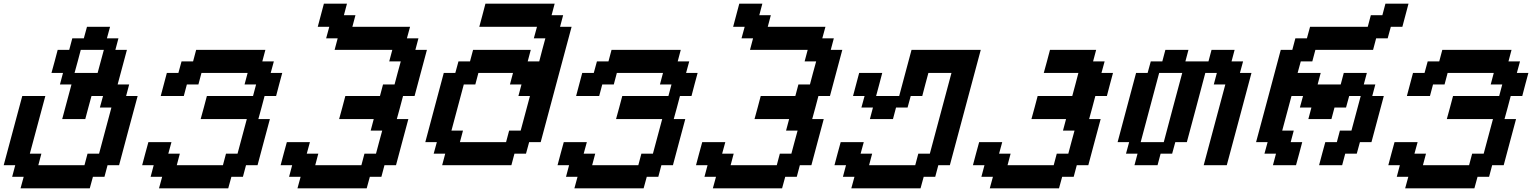

<svg xmlns="http://www.w3.org/2000/svg" viewBox="-20 -895 8299 1040"><path d="M91.3 125H466.3L483.4 62.5H545.9L562.5 0H625Q641.6 -62.5 675 -187.5Q708.5 -312.5 725.6 -375H663.1L679.7 -437.5H617.2L667.5 -625H605L621.6 -687.5H559.1L576.2 -750H451.2L434.1 -687.5H371.6L355 -625H292.5Q287.1 -604 275.9 -562.3Q264.6 -520.5 258.8 -500H321.3L304.7 -437.5H367.2L316.9 -250H441.9Q447.3 -270.5 458.5 -312.3Q469.7 -354 475.6 -375H538.1L521 -312.5H583.5Q572.3 -271 550 -187.5Q527.8 -104 516.6 -62.5H454.1L437.5 0H187.5L204.1 -62.5H141.6L225.6 -375H100.6Q84 -312.5 50.3 -187.5Q16.6 -62.5 0 0H62.5L45.9 62.5H108.4ZM508.8 -500H383.8Q389.6 -520.5 400.9 -562.3Q412.1 -604 417.5 -625H542.5Q537.1 -604 525.6 -562.3Q514.2 -520.5 508.8 -500Z M841.3 125H1216.3L1233.4 62.5H1295.9L1312.5 0H1375Q1386.2 -42 1408.4 -125.2Q1430.7 -208.5 1441.9 -250H1379.4Q1385.3 -270.5 1396.5 -312.3Q1407.7 -354 1413.1 -375H1475.6Q1481 -395.5 1491.9 -437.3Q1502.9 -479 1508.8 -500H1446.3L1463.4 -562.5H1400.9L1417.5 -625H1042.5L1025.9 -562.5H963.4L946.3 -500H883.8Q878.4 -479 867.2 -437.5Q856 -396 850.6 -375H975.6L992.2 -437.5H1054.7L1071.3 -500H1321.3L1304.7 -437.5H1367.2L1350.6 -375H1100.6Q1095.2 -354 1084 -312.3Q1072.8 -270.5 1066.9 -250H1316.9L1266.6 -62.5H1204.1L1187.5 0H937.5L954.1 -62.5H891.6L908.7 -125H783.7Q777.8 -104 766.6 -62.5Q755.4 -21 750 0H812.5L795.9 62.5H858.4Z M1591.3 125H1966.3L1983.4 62.5H2045.9L2062.5 0H2125Q2136.2 -42 2158.4 -125.2Q2180.7 -208.5 2191.9 -250H2129.4Q2135.3 -270.5 2146.5 -312.3Q2157.7 -354 2163.1 -375H2225.6Q2236.8 -416.5 2259 -500Q2281.2 -583.5 2292.5 -625H2230L2246.6 -687.5H2184.1L2201.2 -750H1888.7L1905.3 -812.5H1842.8L1859.4 -875H1734.4Q1729 -854 1717.8 -812.5Q1706.5 -771 1701.2 -750H1763.7L1746.6 -687.5H1809.1L1792.5 -625H2105L2088.4 -562.5H2150.9Q2145 -542 2133.8 -500.2Q2122.6 -458.5 2117.2 -437.5H2054.7L2038.1 -375H1850.6Q1845.2 -354 1834 -312.3Q1822.8 -270.5 1816.9 -250H2004.4L1987.8 -187.5H2050.3Q2044.4 -166.5 2033.2 -124.8Q2022 -83 2016.6 -62.5H1954.1L1937.5 0H1687.5L1704.1 -62.5H1641.6L1658.7 -125H1533.7Q1527.8 -104 1516.6 -62.5Q1505.4 -21 1500 0H1562.5L1545.9 62.5H1608.4Z M2375 0H2750L2766.6 -62.5H2829.1L2846.2 -125H2908.7Q2936.5 -229.5 2992.4 -437.7Q3048.3 -646 3076.2 -750H3013.7L3030.3 -812.5H2967.8L2984.4 -875H2609.4Q2604 -854 2593 -812.5Q2582 -771 2576.2 -750H2888.7L2871.6 -687.5H2934.1Q2928.2 -667 2917.2 -625.2Q2906.2 -583.5 2900.9 -562.5H2838.4L2855 -625H2542.5L2525.9 -562.5H2463.4L2446.3 -500H2383.8Q2367.2 -437.5 2333.7 -312.5Q2300.3 -187.5 2283.7 -125H2346.2L2329.1 -62.5H2391.6ZM2721.2 -125H2471.2L2487.8 -187.5H2425.3Q2436.5 -229 2458.7 -312.3Q2481 -395.5 2492.2 -437.5H2554.7L2571.3 -500H2758.8L2742.2 -437.5H2804.7L2788.1 -375H2850.6L2800.3 -187.5H2737.8Z M3091.3 125H3466.3L3483.4 62.5H3545.9L3562.5 0H3625Q3636.2 -42 3658.4 -125.2Q3680.7 -208.5 3691.9 -250H3629.4Q3635.3 -270.5 3646.5 -312.3Q3657.7 -354 3663.1 -375H3725.6Q3731 -395.5 3741.9 -437.3Q3752.9 -479 3758.8 -500H3696.3L3713.4 -562.5H3650.9L3667.5 -625H3292.5L3275.9 -562.5H3213.4L3196.3 -500H3133.8Q3128.4 -479 3117.2 -437.5Q3106 -396 3100.6 -375H3225.6L3242.2 -437.5H3304.7L3321.3 -500H3571.3L3554.7 -437.5H3617.2L3600.6 -375H3350.6Q3345.2 -354 3334 -312.3Q3322.8 -270.5 3316.9 -250H3566.9L3516.6 -62.5H3454.1L3437.5 0H3187.5L3204.1 -62.5H3141.6L3158.7 -125H3033.7Q3027.8 -104 3016.6 -62.5Q3005.4 -21 3000 0H3062.5L3045.9 62.5H3108.4Z M3841.3 125H4216.3L4233.4 62.5H4295.9L4312.5 0H4375Q4386.2 -42 4408.4 -125.2Q4430.7 -208.5 4441.9 -250H4379.4Q4385.3 -270.5 4396.5 -312.3Q4407.7 -354 4413.1 -375H4475.6Q4486.8 -416.5 4509 -500Q4531.2 -583.5 4542.5 -625H4480L4496.6 -687.5H4434.1L4451.2 -750H4138.7L4155.3 -812.5H4092.8L4109.4 -875H3984.4Q3979 -854 3967.8 -812.5Q3956.5 -771 3951.2 -750H4013.7L3996.6 -687.5H4059.1L4042.5 -625H4355L4338.4 -562.5H4400.9Q4395 -542 4383.8 -500.2Q4372.6 -458.5 4367.2 -437.5H4304.7L4288.1 -375H4100.6Q4095.2 -354 4084 -312.3Q4072.8 -270.5 4066.9 -250H4254.4L4237.8 -187.5H4300.3Q4294.4 -166.5 4283.2 -124.8Q4272 -83 4266.6 -62.5H4204.1L4187.5 0H3937.5L3954.1 -62.5H3891.6L3908.7 -125H3783.7Q3777.8 -104 3766.6 -62.5Q3755.4 -21 3750 0H3812.5L3795.9 62.5H3858.4Z M4591.3 125H4966.3L4983.4 62.5H5045.9L5062.5 0H5125Q5152.8 -104 5208.7 -312.3Q5264.6 -520.5 5292.5 -625H4917.5Q4906.2 -583.5 4884 -500Q4861.8 -416.5 4850.6 -375H4725.6Q4731.4 -396 4742.4 -437.5Q4753.4 -479 4758.8 -500H4633.8Q4628.4 -479 4617.2 -437.5Q4606 -396 4600.6 -375H4663.1L4646 -312.5H4708.5L4691.9 -250H4816.9L4833.5 -312.5H4896L4913.1 -375H4975.6Q4981 -395.5 4991.9 -437.3Q5002.9 -479 5008.8 -500H5133.8L5016.6 -62.5H4954.1L4937.5 0H4687.5L4704.1 -62.5H4641.6L4658.7 -125H4533.7Q4527.8 -104 4516.6 -62.5Q4505.4 -21 4500 0H4562.5L4545.9 62.5H4608.4Z M5341.3 125H5716.3L5733.4 62.5H5795.9L5812.5 0H5875Q5886.2 -42 5908.4 -125.2Q5930.7 -208.5 5941.9 -250H5879.4Q5885.3 -270.5 5896.5 -312.3Q5907.7 -354 5913.1 -375H5975.6Q5981 -395.5 5991.9 -437.3Q6002.9 -479 6008.8 -500H5946.3L5963.4 -562.5H5900.9L5917.5 -625H5667.5Q5662.1 -604 5650.9 -562.3Q5639.6 -520.5 5633.8 -500H5821.3Q5815.9 -479 5804.9 -437.3Q5793.9 -395.5 5788.1 -375H5600.6Q5595.2 -354 5584 -312.3Q5572.8 -270.5 5566.9 -250H5754.4L5737.8 -187.5H5800.3Q5794.4 -166.5 5783.2 -124.8Q5772 -83 5766.6 -62.5H5704.1L5687.5 0H5437.5L5454.1 -62.5H5391.6L5408.7 -125H5283.7Q5277.8 -104 5266.6 -62.5Q5255.4 -21 5250 0H5312.5L5295.9 62.5H5358.4Z M6500 0H6625Q6647.5 -83 6692.1 -250Q6736.8 -417 6758.8 -500H6696.3L6713.4 -562.5H6650.9L6667.5 -625H6542.5L6525.9 -562.5H6400.9L6417.5 -625H6292.5L6275.9 -562.5H6213.4L6196.3 -500H6133.8Q6117.2 -437.5 6083.7 -312.5Q6050.3 -187.5 6033.7 -125H6096.2L6079.1 -62.5H6141.6L6125 0H6250L6266.6 -62.5H6329.1L6346.2 -125H6408.7Q6425.8 -187.5 6459 -312.5Q6492.2 -437.5 6508.8 -500H6571.3L6554.7 -437.5H6617.2ZM6283.7 -125H6158.7Q6175.3 -187.5 6208.7 -312.5Q6242.2 -437.5 6258.8 -500H6383.8Q6366.7 -437.5 6333.5 -312.5Q6300.3 -187.5 6283.7 -125Z M7125 0H7250L7266.6 -62.5H7329.1L7346.2 -125H7408.7Q7419.9 -166.5 7442.1 -249.8Q7464.4 -333 7475.6 -375H7413.1L7429.7 -437.5H7367.2L7383.8 -500H7258.8L7242.2 -437.5H7117.2L7133.8 -500H7008.8L7025.9 -562.5H7088.4L7105 -625H7417.5L7434.1 -687.5H7496.6L7513.7 -750H7576.2Q7581.5 -770.5 7592.8 -812.5Q7604 -854.5 7609.4 -875H7484.4L7467.8 -812.5H7405.3L7388.7 -750H7076.2L7059.1 -687.5H6996.6L6980 -625H6917.5Q6895.5 -542 6850.8 -375Q6806.2 -208 6783.7 -125H6846.2L6829.1 -62.5H6891.6L6875 0H7000Q7005.9 -21 7017.1 -62.5Q7028.3 -104 7033.7 -125H6971.2L6987.8 -187.5H6925.3L6975.6 -375H7038.1L7021 -312.5H7083.5L7066.9 -250H7191.9L7208.5 -312.5H7271L7288.1 -375H7350.6L7300.3 -187.5H7237.8L7221.2 -125H7158.7Q7152.8 -104 7141.6 -62.5Q7130.4 -21 7125 0Z M7591.3 125H7966.3L7983.4 62.5H8045.9L8062.5 0H8125Q8136.2 -42 8158.4 -125.2Q8180.7 -208.5 8191.9 -250H8129.4Q8135.3 -270.5 8146.5 -312.3Q8157.7 -354 8163.1 -375H8225.6Q8231 -395.5 8241.9 -437.3Q8252.9 -479 8258.8 -500H8196.3L8213.4 -562.5H8150.9L8167.5 -625H7792.5L7775.9 -562.5H7713.4L7696.3 -500H7633.8Q7628.4 -479 7617.2 -437.5Q7606 -396 7600.6 -375H7725.6L7742.2 -437.5H7804.7L7821.3 -500H8071.3L8054.7 -437.5H8117.2L8100.6 -375H7850.6Q7845.2 -354 7834 -312.3Q7822.8 -270.5 7816.9 -250H8066.9L8016.6 -62.5H7954.1L7937.5 0H7687.5L7704.1 -62.5H7641.6L7658.7 -125H7533.7Q7527.8 -104 7516.6 -62.5Q7505.4 -21 7500 0H7562.5L7545.9 62.5H7608.4Z"/></svg>

Font: Faithful 32x
Style: Oblique
Weight: 400
Foundry: Faithful Resource Pack
Version: Version 1.0; January 27, 2023